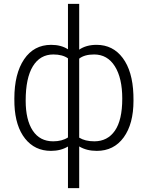

<svg xmlns="http://www.w3.org/2000/svg" viewBox="-20 -770 765 993"><path d="M54.2 -259.8Q54.2 -388.7 104.7 -463.4Q155.3 -538.1 244.6 -538.1Q295.9 -538.1 331.5 -515.1V-750H389.6V-513.2Q425.8 -538.1 479.5 -538.1Q564 -538.1 614.7 -470.2Q665.5 -402.3 669.9 -281.2L670.4 -249.5Q670.4 -128.9 619.6 -59.3Q568.8 10.3 480.5 10.3Q427.7 10.3 389.6 -12.7V203.1H331.5V-12.2Q293.9 10.3 243.7 10.3Q160.2 10.3 109.9 -53Q59.6 -116.2 54.7 -228ZM612.3 -259.8Q612.3 -366.2 574 -427.2Q535.6 -488.3 466.8 -488.3Q417 -488.3 389.6 -466.8V-58.1Q420.4 -39.1 467.8 -39.1Q536.1 -39.1 574.2 -94Q612.3 -148.9 612.3 -259.8ZM112.8 -249.5Q112.8 -149.9 149.4 -94.5Q186 -39.1 254.9 -39.1Q300.8 -39.1 331.5 -59.1V-468.3Q303.2 -488.3 255.9 -488.3Q187.5 -488.3 150.1 -427.5Q112.8 -366.7 112.8 -249.5Z"/></svg>

Font: Roboto-Light
Style: Regular
Weight: 300
Designer: Google
Version: Version 2.137; 2017